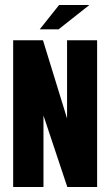

<svg xmlns="http://www.w3.org/2000/svg" viewBox="-20 -753 444 773"><path d="M33 0V-591H153L250 -276V-591H371V0H251L155 -288V0ZM140 -635 218 -733H340L216 -635Z"/></svg>

Font: Alumni Sans Thin ExtraBold
Style: Regular
Weight: 800
Version: Version 1.018